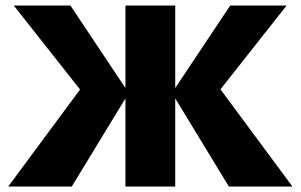

<svg xmlns="http://www.w3.org/2000/svg" viewBox="-20 -678 1093 698"><path d="M812 0 605 -340 817 -658H1022L734 -293L738 -412L1043 0ZM10 0 315 -412 318 -293 30 -658H236L448 -340L241 0ZM436 0V-658H617V0Z"/></svg>

Font: Ysabeau SC Black
Style: Regular
Weight: 900
Designer: Christian Thalmann (Catharsis Fonts)
Version: Version 2.001;gftools[0.9.30]; featfreeze: smcp